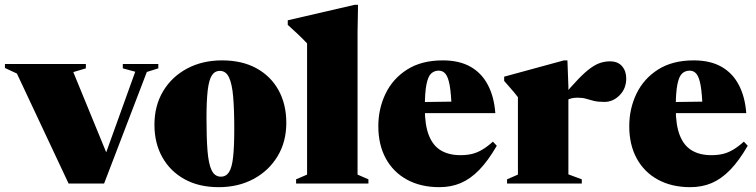

<svg xmlns="http://www.w3.org/2000/svg" viewBox="-40 -760 3132 795"><path d="M568 -462 391 0H244L30 -455.5L-19.5 -478.5V-495H315.5V-477L263.5 -461.5L416.5 -88.5L379.5 -73L520 -463L468.5 -477V-495H615.5V-477Z M874.5 -28.5Q896 -28.5 908.2 -47.2Q920.5 -66 925.2 -109.5Q930 -153 930 -225.5Q930 -305.5 925.5 -359Q921 -412.5 908.2 -439.5Q895.5 -466.5 870.5 -466.5Q849 -466.5 837 -447.5Q825 -428.5 820 -385.5Q815 -342.5 815 -269.5Q815 -189.5 819.2 -135.8Q823.5 -82 836.2 -55.2Q849 -28.5 874.5 -28.5ZM865.5 15Q784 15 724.5 -17.8Q665 -50.5 632.2 -108.8Q599.5 -167 599.5 -243.5Q599.5 -322.5 635.5 -382.5Q671.5 -442.5 734.8 -476.2Q798 -510 879.5 -510Q962 -510 1021.5 -477.5Q1081 -445 1113.2 -386.8Q1145.5 -328.5 1145.5 -251.5Q1145.5 -172.5 1109 -112.5Q1072.5 -52.5 1009.5 -18.8Q946.5 15 865.5 15Z M1440.5 -37 1485.5 -17.5V0H1186V-17.5L1231.5 -37V-580.5Q1224.5 -588 1213.2 -599.2Q1202 -610.5 1186.5 -625Q1171 -639.5 1151.5 -657V-676L1428 -740H1442.5L1440.5 -628Z M1793.5 -510Q1861.5 -510 1908 -483.8Q1954.5 -457.5 1980.2 -408.2Q2006 -359 2011 -291.5H1673V-337L1927 -340.5L1830 -312.5Q1828 -373 1822 -406.5Q1816 -440 1805 -453.8Q1794 -467.5 1776.5 -467.5Q1758.5 -467.5 1745.5 -455.8Q1732.5 -444 1725.8 -410.5Q1719 -377 1719 -311Q1719 -242 1735.8 -199.5Q1752.5 -157 1785.5 -137.2Q1818.5 -117.5 1866.5 -117.5Q1892.5 -117.5 1913.8 -122.5Q1935 -127.5 1956 -139.8Q1977 -152 2001 -173.5L2017 -156.5Q1981.5 -95 1945 -57.2Q1908.5 -19.5 1868.2 -2.2Q1828 15 1779.5 15Q1702.5 15 1645.5 -16Q1588.5 -47 1557.5 -103.8Q1526.5 -160.5 1526.5 -237.5Q1526.5 -310 1556.5 -372.2Q1586.5 -434.5 1646 -472.2Q1705.5 -510 1793.5 -510Z M2486 -506Q2518.5 -506 2535.8 -485.8Q2553 -465.5 2553 -435Q2553 -393.5 2525.8 -365.8Q2498.5 -338 2462.5 -338Q2436 -338 2419 -342.2Q2402 -346.5 2387.2 -351Q2372.5 -355.5 2352 -355.5Q2338 -355.5 2327 -353Q2316 -350.5 2307 -345Q2298 -339.5 2288 -329.5L2285 -354.5Q2325.5 -402.5 2354.2 -432.2Q2383 -462 2405.2 -478Q2427.5 -494 2446.8 -500Q2466 -506 2486 -506ZM2313.5 -402V-38L2369 -17.5V0H2059.5V-17.5L2104.5 -37V-357.5Q2097.5 -367 2091 -374.8Q2084.5 -382.5 2074.5 -394Q2064.5 -405.5 2047.5 -425V-442.5L2295 -510H2309.5Z M2832.5 -510Q2900.5 -510 2947 -483.8Q2993.5 -457.5 3019.2 -408.2Q3045 -359 3050 -291.5H2712V-337L2966 -340.5L2869 -312.5Q2867 -373 2861 -406.5Q2855 -440 2844 -453.8Q2833 -467.5 2815.5 -467.5Q2797.5 -467.5 2784.5 -455.8Q2771.5 -444 2764.8 -410.5Q2758 -377 2758 -311Q2758 -242 2774.8 -199.5Q2791.5 -157 2824.5 -137.2Q2857.5 -117.5 2905.5 -117.5Q2931.5 -117.5 2952.8 -122.5Q2974 -127.5 2995 -139.8Q3016 -152 3040 -173.5L3056 -156.5Q3020.5 -95 2984 -57.2Q2947.5 -19.5 2907.2 -2.2Q2867 15 2818.5 15Q2741.5 15 2684.5 -16Q2627.5 -47 2596.5 -103.8Q2565.5 -160.5 2565.5 -237.5Q2565.5 -310 2595.5 -372.2Q2625.5 -434.5 2685 -472.2Q2744.5 -510 2832.5 -510Z"/></svg>

Font: Newsreader 60pt ExtraBold
Style: Regular
Weight: 800
Designer: Hugues Gentile
Foundry: Production Type
Version: Version 1.003